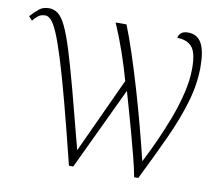

<svg xmlns="http://www.w3.org/2000/svg" viewBox="-79 -823 1062 919"><g transform="rotate(10 451.5 -363.5)"><path d="M312 0Q268 -178 235.5 -300Q203 -422 179 -499Q155 -576 137 -617.5Q119 -659 104.5 -674Q90 -689 77 -689Q55 -689 41 -677.5Q27 -666 17 -653L0 -672Q21 -695 40 -710.5Q59 -726 88 -726Q112 -726 131.5 -711.5Q151 -697 170 -658Q189 -619 211.5 -547Q234 -475 264.5 -361Q295 -247 338 -80L507 -446Q487 -517 464.5 -582Q442 -647 413 -714H466Q489 -656 514 -580Q539 -504 564 -419Q589 -334 612 -247.5Q635 -161 654 -82Q678 -128 705 -187Q732 -246 756.5 -310.5Q781 -375 796.5 -439Q812 -503 812 -560Q812 -637 788.5 -664.5Q765 -692 717 -693Q717 -704 728 -715.5Q739 -727 763 -727Q808 -727 829 -690Q850 -653 850 -574Q850 -492 824.5 -404.5Q799 -317 753.5 -218Q708 -119 649 0H629Q621 -43 607 -97Q593 -151 577.5 -208Q562 -265 547.5 -315.5Q533 -366 523 -401L333 0Z"/></g></svg>

Font: Noto Serif ExtraLight
Style: Regular
Weight: 200
Designer: Monotype Design Team
Foundry: Monotype Imaging Inc.
Version: Version 2.015; ttfautohint (v1.8.4.7-5d5b)